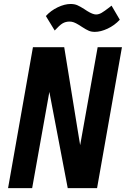

<svg xmlns="http://www.w3.org/2000/svg" viewBox="-20 -968 648 988"><path d="M149.5 -725H310.5L378 -309L392.5 -221L482.5 -725H607.5L479.5 0H328.5L234 -495L145.5 0H21.5ZM403.5 -828.5 385.5 -840Q370 -849.5 359.5 -853.2Q349 -857 338 -857Q318 -857 302.2 -847.8Q286.5 -838.5 261.5 -811L216 -885.5Q241.5 -913.5 277 -930.5Q312.5 -947.5 343.5 -947.5Q363.5 -947.5 378.2 -941Q393 -934.5 414 -921L428.5 -911.5Q457.5 -893.5 474 -893.5Q488.5 -893.5 503 -902Q517.5 -910.5 544 -931L554 -939L596.5 -866.5Q569 -837 533.5 -820.5Q498 -804 468 -804Q450 -804 436.8 -809.8Q423.5 -815.5 403.5 -828.5Z"/></svg>

Font: JuliaMono
Style: Bold Italic
Weight: 700
Italic angle: -9°
Monospace: yes
Designer: cormullion
Foundry: corm
Version: Version 0.057; ttfautohint (v1.8.4)